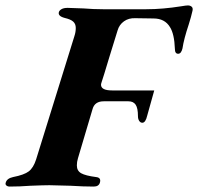

<svg xmlns="http://www.w3.org/2000/svg" viewBox="-61 -684 729 707"><path d="M-40 -11Q-36 -27 -13 -32Q28 -40 45 -53Q62 -66 72 -97L213 -551Q218 -566 218 -581Q218 -596 208.5 -604.5Q199 -613 177 -618Q151 -625 156 -640Q158 -646 166 -650.5Q174 -655 188 -655Q202 -655 246 -653Q283 -650 318 -650H478Q538 -650 607 -661Q624 -664 631 -664Q639 -664 644.5 -659.5Q650 -655 648 -645L642 -621L634 -594Q616 -540 611 -506Q609 -497 605 -491.5Q601 -486 595 -486Q583 -486 583 -504Q581 -559 565 -584Q546 -616 504 -616L437 -617Q413 -618 395.5 -605.5Q378 -593 372 -572L342 -475Q318 -395 313 -381Q311 -375 311 -372Q311 -351 352 -351H507L481 -258Q475 -232 463 -232Q456 -232 451.5 -239Q447 -246 447 -256Q447 -286 438.5 -298.5Q430 -311 412 -311H321Q288 -311 280 -283L226 -101Q222 -88 222 -75Q222 -55 238 -46Q254 -37 293 -32Q312 -30 307 -12Q303 3 284 3Q246 3 199 0L121 -2Q101 -2 51 0Q12 3 -25 3Q-33 3 -37.5 -1Q-42 -5 -40 -11Z"/></svg>

Font: EB Garamond
Style: Bold Italic
Weight: 700
Italic angle: -17.2°
Designer: Georg Duffner and Octavio Pardo
Foundry: Georg Duffner
Version: Version 1.000